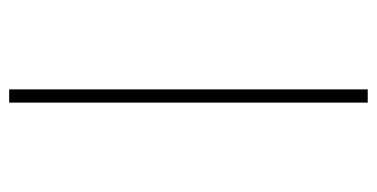

<svg xmlns="http://www.w3.org/2000/svg" viewBox="-216 -584 800 407"><g transform="rotate(-90 183.5 -380.0)"><path d="M170 0V-760H198V0Z"/></g></svg>

Font: Noto Serif Display SemiCondensed Thin
Style: Regular
Weight: 100
Width: 4
Designer: Monotype Design Team
Foundry: Monotype Imaging Inc.
Version: Version 2.009